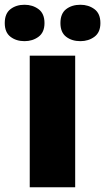

<svg xmlns="http://www.w3.org/2000/svg" viewBox="-58 -787 442 807"><path d="M258 0H67V-553H258ZM-38 -690Q-38 -730 -14 -748.5Q10 -767 45 -767Q79 -767 104 -748.5Q129 -730 129 -690Q129 -651 104 -632.5Q79 -614 45 -614Q10 -614 -14 -632.5Q-38 -651 -38 -690ZM196 -690Q196 -730 220 -748.5Q244 -767 280 -767Q314 -767 339 -748.5Q364 -730 364 -690Q364 -651 339 -632.5Q314 -614 280 -614Q244 -614 220 -632.5Q196 -651 196 -690Z"/></svg>

Font: Noto Sans Khmer UI Black
Style: Regular
Weight: 900
Designer: Danh Hong and the Monotype Design Team
Foundry: Monotype Imaging Inc.
Version: Version 2.002; ttfautohint (v1.8.4.7-5d5b)